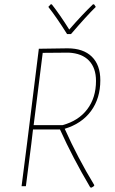

<svg xmlns="http://www.w3.org/2000/svg" viewBox="-20 -863 534 890"><path d="M416 -843 424 -831Q382 -790 309 -705H291Q242 -783 204 -831L215 -843H220Q259 -793 301 -726Q360 -794 411 -843ZM293 -639Q366 -639 405.5 -600.5Q445 -562 445 -491Q445 -407 402 -348.5Q359 -290 280 -266Q340 -132 417 -5L416 -1Q410 4 403 7L398 5Q317 -132 258 -263H133L125 -195L100 0H80L105 -195L160 -637ZM298 -619 178 -618 136 -283H270Q344 -303 384.5 -356.5Q425 -410 425 -488Q425 -548 392.5 -582Q360 -616 298 -619Z"/></svg>

Font: Alegreya Sans SC Thin
Style: Italic
Weight: 100
Italic angle: -7°
Designer: Juan Pablo del Peral
Foundry: Huerta Tipografica
Version: Version 2.007